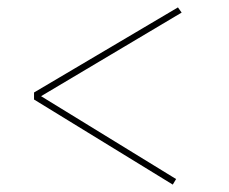

<svg xmlns="http://www.w3.org/2000/svg" viewBox="-20 -544 618 519"><path d="M447 -45 72 -275V-294L461 -524L471 -510L91 -284L456 -60Z"/></svg>

Font: Literata 72pt Light
Style: Italic
Weight: 300
Italic angle: -2°
Designer: Latin by Veronika Burian and Jose Scaglione. Greek by Irene Vlachou. Cyrillic by Vera Evstafieva
Foundry: TypeTogether
Version: Version 3.002